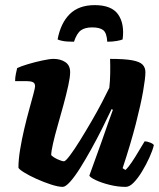

<svg xmlns="http://www.w3.org/2000/svg" viewBox="-20 -730 622 750"><path d="M225 0Q208 0 180 -9Q152 -18 123 -31Q94 -44 74 -56.5Q54 -69 52 -75Q52 -106 58.5 -145.5Q65 -185 74.5 -225.5Q84 -266 94 -302Q104 -338 110.5 -362.5Q117 -387 117 -393Q117 -405 108.5 -409Q100 -413 86 -413H39Q39 -427 42 -441.5Q45 -456 47 -464Q61 -471 89.5 -479.5Q118 -488 146.5 -494Q175 -500 189 -500Q216 -500 235 -487.5Q254 -475 254 -448Q254 -429 246.5 -395Q239 -361 228 -320.5Q217 -280 205.5 -240Q194 -200 187 -169Q180 -138 180 -124Q189 -115 205.5 -107.5Q222 -100 230 -100Q236 -100 253 -122.5Q270 -145 292 -180.5Q314 -216 337 -255.5Q360 -295 378.5 -330.5Q397 -366 407 -387Q410 -412 410.5 -444Q411 -476 410 -500Q467 -500 496.5 -494.5Q526 -489 537 -477.5Q548 -466 548 -448Q548 -425 539 -373.5Q530 -322 510.5 -246Q491 -170 459 -73L470 -66Q481 -76 494.5 -96Q508 -116 521.5 -139Q535 -162 545 -178Q554 -178 566.5 -173Q579 -168 581 -163Q576 -142 563.5 -114.5Q551 -87 535 -60.5Q519 -34 502.5 -17Q486 0 471 0Q440 0 408 -8Q376 -16 354 -26.5Q332 -37 329 -44L377 -177Q390 -215 402 -248.5Q414 -282 421 -301L416 -304Q400 -270 379.5 -229Q359 -188 336.5 -147.5Q314 -107 293 -73.5Q272 -40 254 -20Q236 0 225 0ZM269 -567Q240 -567 225 -570Q210 -573 205 -576Q217 -640 252.5 -675Q288 -710 350 -710Q416 -710 441.5 -673.5Q467 -637 459 -576Q453 -573 436 -570Q419 -567 399 -567Q397 -601 383.5 -612Q370 -623 340 -623Q312 -623 296 -611.5Q280 -600 269 -567Z"/></svg>

Font: Texturina 12pt Black
Style: Italic
Weight: 900
Italic angle: -11°
Designer: Guillermo Torres Carreño
Foundry: Omnibus-Type
Version: Version 1.002